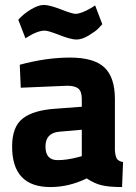

<svg xmlns="http://www.w3.org/2000/svg" viewBox="-20 -745 551 777"><path d="M445 -344V-136Q447 -112 453 -102.5Q459 -93 478 -89L474 12Q423 12 392.5 5Q362 -2 331 -23Q259 12 184 12Q29 12 29 -152Q29 -232 72 -265.5Q115 -299 204 -305L311 -313V-344Q311 -375 297 -386.5Q283 -398 252 -398L64 -390L60 -483Q167 -512 263.5 -512Q360 -512 402.5 -472Q445 -432 445 -344ZM220 -212Q164 -207 164 -152Q164 -97 213 -97Q251 -97 296 -109L311 -113V-220ZM378 -630Q368 -619 340 -602Q312 -585 289.5 -585Q267 -585 221 -603Q175 -621 162 -621Q133 -621 96 -598L83 -590L54 -665Q74 -688 104.5 -706.5Q135 -725 157.5 -725Q180 -725 226.5 -707Q273 -689 285 -689Q309 -689 351 -714L365 -723L394 -647Q388 -640 378 -630Z"/></svg>

Font: Titillium Web[RUS by Daymarius]
Style: Bold
Weight: 700
Designer: Cyrillization by Daymarius
Foundry: Cyrillization by Daymarius
Version: Version 1.002 September 11, 2018